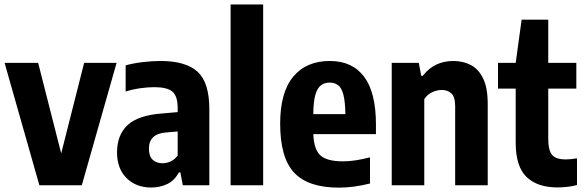

<svg xmlns="http://www.w3.org/2000/svg" viewBox="-22 -828 2610 858"><path d="M154 0 -1.5 -547H148.5L251.5 -142.5L354 -547H499L343.5 0Z M654 10Q586 10 543.5 -32.2Q501 -74.5 501 -147Q501 -225 548.2 -269Q595.5 -313 703 -321L772 -327V-345.5Q772 -398.5 748.5 -418.5Q725 -438.5 667.5 -438.5Q639 -438.5 605.2 -433.8Q571.5 -429 539.5 -419V-536Q574 -545.5 616 -550.5Q658 -555.5 695.5 -555.5Q807.5 -555.5 860.5 -507.8Q913.5 -460 913.5 -339V0H795L784 -57.5H777.5Q758 -21.5 725.8 -5.8Q693.5 10 654 10ZM643.5 -163.5Q643.5 -130.5 660 -114.5Q676.5 -98.5 704.5 -98.5Q721 -98.5 739 -106Q757 -113.5 772 -133V-240.5L719.5 -236Q643.5 -230 643.5 -163.5Z M1008.5 0V-808H1154V0Z M1492.5 10.5Q1355.5 10.5 1292.8 -56Q1230 -122.5 1230 -275.5Q1230 -415 1288.2 -485.2Q1346.5 -555.5 1452 -555.5Q1552.5 -555.5 1605.2 -485Q1658 -414.5 1658 -271.5V-228.5H1378Q1381 -159 1410.5 -133Q1440 -107 1510.5 -107Q1539 -107 1569 -111.8Q1599 -116.5 1631.5 -125V-8Q1558.5 10.5 1492.5 10.5ZM1451.5 -459Q1429 -459 1412.8 -447.2Q1396.5 -435.5 1387.5 -405Q1378.5 -374.5 1378 -318H1521.5Q1520.5 -374.5 1512.5 -405Q1504.5 -435.5 1489 -447.2Q1473.5 -459 1451.5 -459Z M1728.5 0V-547H1849.5L1860.5 -489H1867Q1918.5 -555.5 2004 -555.5Q2047.5 -555.5 2082.2 -537.2Q2117 -519 2137.2 -477Q2157.5 -435 2157.5 -364V0H2012V-353.5Q2012 -395 1995.2 -410.5Q1978.5 -426 1952 -426Q1932 -426 1910 -416.2Q1888 -406.5 1874 -385V0Z M2468.5 9.5Q2380 9.5 2331.2 -37Q2282.5 -83.5 2282.5 -191V-432H2203.5V-547H2282.5L2309 -740H2428V-547H2553.5V-432H2428V-208Q2428 -155 2445.8 -135.2Q2463.5 -115.5 2506 -115.5Q2517.5 -115.5 2529.8 -116.8Q2542 -118 2556.5 -120.5V-1Q2538 4 2514.5 6.8Q2491 9.5 2468.5 9.5Z"/></svg>

Font: Encode Sans Cnd
Style: Bold
Weight: 700
Width: 3
Designer: Multiple Designers
Foundry: Impallari Type
Version: Version 3.002; ttfautohint (v1.8.3) -l 8 -r 50 -G 200 -x 14 